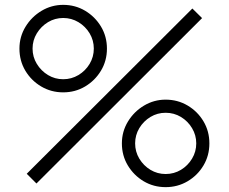

<svg xmlns="http://www.w3.org/2000/svg" viewBox="-20 -755 942 790"><path d="M130 0 90 -40 771.5 -720 811.5 -680.5ZM661.5 15Q612 15 571.2 -9.2Q530.5 -33.5 506 -74.2Q481.5 -115 481.5 -165Q481.5 -214 506.5 -255Q531.5 -296 572.5 -320.5Q613.5 -345 661.5 -345Q711 -345 752 -320.8Q793 -296.5 817.2 -255.8Q841.5 -215 841.5 -165Q841.5 -115 817.2 -74.2Q793 -33.5 752 -9.2Q711 15 661.5 15ZM661.5 -39Q696 -39 724.5 -56.2Q753 -73.5 770.2 -102.2Q787.5 -131 787.5 -165Q787.5 -199 770.2 -227.8Q753 -256.5 724.5 -273.8Q696 -291 661.5 -291Q627.5 -291 599 -273.8Q570.5 -256.5 553.2 -227.8Q536 -199 536 -165Q536 -131 553.2 -102.2Q570.5 -73.5 599 -56.2Q627.5 -39 661.5 -39ZM240 -375Q190.5 -375 149.5 -399.2Q108.5 -423.5 84.2 -464.2Q60 -505 60 -555Q60 -604 85 -645Q110 -686 151 -710.5Q192 -735 240 -735Q289.5 -735 330.2 -710.8Q371 -686.5 395.5 -645.8Q420 -605 420 -555Q420 -505 395.5 -464.2Q371 -423.5 330.2 -399.2Q289.5 -375 240 -375ZM240 -429Q274 -429 302.8 -446.2Q331.5 -463.5 348.8 -492.2Q366 -521 366 -555Q366 -589 348.8 -617.8Q331.5 -646.5 302.8 -663.8Q274 -681 240 -681Q206 -681 177.5 -663.8Q149 -646.5 131.5 -617.8Q114 -589 114 -555Q114 -521 131.5 -492.2Q149 -463.5 177.5 -446.2Q206 -429 240 -429Z"/></svg>

Font: Manrope ExtraLight Light
Style: Regular
Weight: 300
Version: Version 4.504